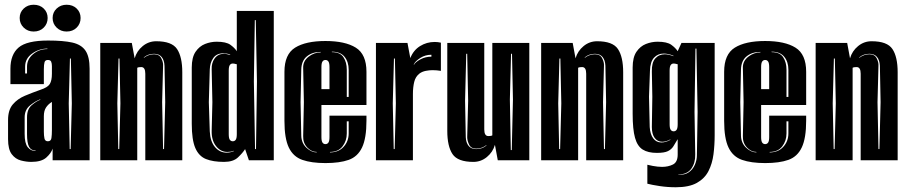

<svg xmlns="http://www.w3.org/2000/svg" viewBox="-20 -676 3827 810"><path d="M112 7Q91 7 68 1Q45 -5 29.5 -25.5Q14 -46 14 -89V-170Q14 -212 34 -235.5Q54 -259 85 -272Q116 -285 150 -297Q181 -307 190 -321.5Q199 -336 199 -365V-397Q199 -408 196 -415.5Q193 -423 182 -423Q171 -423 168 -414Q165 -404 165 -384V-321H24V-386Q24 -446 58.5 -475.5Q93 -505 183 -505Q247 -505 285 -496.5Q323 -488 340.5 -462.5Q358 -437 358 -386V0H202V-49Q196 -30 175.5 -11.5Q155 7 112 7ZM86 -366H94V-395Q94 -426 119.5 -447.5Q145 -469 180 -469V-471Q145 -471 115.5 -450Q86 -429 86 -395ZM274 -47H278L283 -240L279 -429H275L270 -240ZM130 -39V-41Q111 -41 102.5 -57Q94 -73 94 -111V-181Q94 -215 113.5 -232Q133 -249 150 -255V-257Q130 -250 107 -231.5Q84 -213 84 -181V-111Q84 -71 97 -55Q110 -39 130 -39ZM182 -80Q195 -80 197 -93.5Q199 -107 199 -127V-246Q184 -237 174.5 -223Q165 -209 165 -186V-121Q165 -104 167.5 -92Q170 -80 182 -80ZM261 -543Q236 -543 219 -559.5Q202 -576 202 -600Q202 -624 219 -640Q236 -656 261 -656Q287 -656 303.5 -640Q320 -624 320 -600Q320 -576 303.5 -559.5Q287 -543 261 -543ZM122 -543Q97 -543 80 -559.5Q63 -576 63 -600Q63 -624 80 -640Q97 -656 122 -656Q148 -656 164.5 -640Q181 -624 181 -600Q181 -576 164.5 -559.5Q148 -543 122 -543Z M403 0V-495H536L548 -430Q557 -461 582 -481.5Q607 -502 639 -502Q705 -502 727 -469Q749 -436 749 -371V0H593V-365Q593 -393 576 -393Q572 -393 567 -392.5Q562 -392 559 -390V0ZM668 -47H672L677 -245L674 -399Q673 -422 662 -435.5Q651 -449 630 -449Q605 -449 587 -434V-432Q607 -447 630 -447Q652 -447 660.5 -430Q669 -413 668 -399L664 -245ZM479 -47H483L488 -240L484 -429H480L475 -240Z M925 7Q879 7 849 -5Q819 -17 804 -51.5Q789 -86 789 -154V-391Q789 -434 805 -457.5Q821 -481 845 -490.5Q869 -500 894 -500Q934 -500 952 -487Q970 -474 979 -460V-630H1135V0H1030L1014 -47Q1004 -31 984 -12Q964 7 925 7ZM1056 -47H1060L1064 -333L1059 -591H1055L1051 -333ZM966 -38V-40Q959 -37 952.5 -36Q946 -35 939 -35Q911 -35 891.5 -59.5Q872 -84 873 -125L876 -245L873 -383Q872 -411 886 -430Q900 -449 925 -449Q931 -449 937.5 -447.5Q944 -446 951 -444V-446Q943 -449 935.5 -450Q928 -451 922 -451Q894 -451 880 -431.5Q866 -412 865 -383L861 -245L865 -122Q867 -79 887 -55.5Q907 -32 936 -32Q951 -32 966 -38ZM962 -80Q970 -80 974.5 -86.5Q979 -93 979 -110V-405L974 -406Q971 -407 968 -407.5Q965 -408 962 -408Q954 -408 949.5 -401.5Q945 -395 945 -378V-110Q945 -93 949.5 -86.5Q954 -80 962 -80Z M1353 12Q1294 12 1255.5 -1.5Q1217 -15 1198.5 -53.5Q1180 -92 1180 -166V-373Q1180 -447 1225 -475Q1270 -503 1353 -503Q1436 -503 1481 -475Q1526 -447 1526 -373V-233H1336V-98Q1336 -81 1340.5 -74.5Q1345 -68 1353 -68Q1361 -68 1365.5 -74.5Q1370 -81 1370 -98V-188H1526V-167Q1526 -93 1507.5 -54Q1489 -15 1451 -1.5Q1413 12 1353 12ZM1443 -267H1451V-382Q1451 -415 1433.5 -436.5Q1416 -458 1380 -458V-456Q1415 -456 1429 -434.5Q1443 -413 1443 -382ZM1316 -33V-35Q1294 -35 1276 -54Q1258 -73 1259 -102L1262 -245L1259 -389Q1258 -418 1281.5 -436.5Q1305 -455 1333 -455V-457Q1298 -457 1275 -438.5Q1252 -420 1251 -383L1248 -245L1251 -103Q1252 -72 1273 -52.5Q1294 -33 1316 -33ZM1336 -300H1370V-393Q1370 -410 1365.5 -416.5Q1361 -423 1353 -423Q1345 -423 1340.5 -416.5Q1336 -410 1336 -393ZM1372 -33Q1408 -33 1429.5 -56.5Q1451 -80 1451 -113V-164H1443V-113Q1443 -82 1425 -58.5Q1407 -35 1372 -35Z M1566 0V-495H1699L1711 -431Q1724 -464 1752 -481.5Q1780 -499 1814 -499Q1827 -499 1840 -496V-377Q1822 -380 1805 -380Q1791 -380 1776 -377Q1761 -374 1750 -366Q1733 -353 1727.5 -330.5Q1722 -308 1722 -279V0ZM1726 -402Q1732 -414 1753.5 -425.5Q1775 -437 1800 -437V-445Q1774 -445 1753 -431.5Q1732 -418 1726 -405ZM1641 -47H1645L1650 -240L1646 -429H1642L1637 -240Z M1977 7Q1911 7 1889 -26Q1867 -59 1867 -124V-495H2023V-130Q2023 -102 2040 -102Q2044 -102 2049 -102.5Q2054 -103 2057 -105V-495H2213V0H2080L2068 -65Q2059 -34 2034 -13.5Q2009 7 1977 7ZM1989 -47Q2014 -47 2032 -62V-64Q2013 -49 1989 -49Q1967 -49 1959 -66Q1951 -83 1951 -97L1955 -251L1951 -449H1947L1942 -251L1945 -97Q1946 -74 1957 -60.5Q1968 -47 1989 -47ZM2135 -43H2139L2144 -256L2140 -449H2136L2131 -256Z M2263 0V-495H2396L2408 -430Q2417 -461 2442 -481.5Q2467 -502 2499 -502Q2565 -502 2587 -469Q2609 -436 2609 -371V0H2453V-365Q2453 -393 2436 -393Q2432 -393 2427 -392.5Q2422 -392 2419 -390V0ZM2528 -47H2532L2537 -245L2534 -399Q2533 -422 2522 -435.5Q2511 -449 2490 -449Q2465 -449 2447 -434V-432Q2467 -447 2490 -447Q2512 -447 2520.5 -430Q2529 -413 2528 -399L2524 -245ZM2339 -47H2343L2348 -240L2344 -429H2340L2335 -240Z M2831 114Q2796 114 2763 109Q2730 104 2711 99V19L2734 24Q2744 26 2754.5 27Q2765 28 2773 28Q2799 28 2819 18Q2839 8 2839 -24V-89Q2829 -72 2821 -59Q2813 -46 2798 -38.5Q2783 -31 2751 -31Q2714 -31 2691.5 -45Q2669 -59 2659 -94.5Q2649 -130 2649 -196V-391Q2649 -434 2665 -457.5Q2681 -481 2705 -490.5Q2729 -500 2754 -500Q2794 -500 2812 -487Q2830 -474 2839 -460L2855 -495H2995V-106Q2995 -64 2990 -25Q2985 14 2969 45.5Q2953 77 2920 95.5Q2887 114 2831 114ZM2841 61Q2868 63 2885.5 51Q2903 39 2911.5 19Q2920 -1 2920 -21L2923 -204L2918 -471H2914L2910 -204L2913 -25Q2914 11 2896.5 35.5Q2879 60 2841 60ZM2808 -86V-88Q2791 -78 2774 -78Q2754 -78 2742 -94Q2730 -110 2730 -140L2732 -268L2730 -374Q2729 -412 2744.5 -429.5Q2760 -447 2785 -447Q2800 -447 2821 -439V-441Q2799 -450 2780 -450Q2755 -450 2739 -432.5Q2723 -415 2722 -377L2718 -268L2721 -140Q2723 -109 2736 -92Q2749 -75 2770 -75Q2789 -75 2808 -86ZM2822 -122Q2830 -122 2834.5 -128.5Q2839 -135 2839 -152V-405L2834 -406Q2831 -407 2828 -407.5Q2825 -408 2822 -408Q2814 -408 2809.5 -401.5Q2805 -395 2805 -378V-152Q2805 -135 2809.5 -128.5Q2814 -122 2822 -122Z M3208 12Q3149 12 3110.5 -1.5Q3072 -15 3053.5 -53.5Q3035 -92 3035 -166V-373Q3035 -447 3080 -475Q3125 -503 3208 -503Q3291 -503 3336 -475Q3381 -447 3381 -373V-233H3191V-98Q3191 -81 3195.5 -74.5Q3200 -68 3208 -68Q3216 -68 3220.5 -74.5Q3225 -81 3225 -98V-188H3381V-167Q3381 -93 3362.5 -54Q3344 -15 3306 -1.5Q3268 12 3208 12ZM3298 -267H3306V-382Q3306 -415 3288.5 -436.5Q3271 -458 3235 -458V-456Q3270 -456 3284 -434.5Q3298 -413 3298 -382ZM3171 -33V-35Q3149 -35 3131 -54Q3113 -73 3114 -102L3117 -245L3114 -389Q3113 -418 3136.5 -436.5Q3160 -455 3188 -455V-457Q3153 -457 3130 -438.5Q3107 -420 3106 -383L3103 -245L3106 -103Q3107 -72 3128 -52.5Q3149 -33 3171 -33ZM3191 -300H3225V-393Q3225 -410 3220.5 -416.5Q3216 -423 3208 -423Q3200 -423 3195.5 -416.5Q3191 -410 3191 -393ZM3227 -33Q3263 -33 3284.5 -56.5Q3306 -80 3306 -113V-164H3298V-113Q3298 -82 3280 -58.5Q3262 -35 3227 -35Z M3421 0V-495H3554L3566 -430Q3575 -461 3600 -481.5Q3625 -502 3657 -502Q3723 -502 3745 -469Q3767 -436 3767 -371V0H3611V-365Q3611 -393 3594 -393Q3590 -393 3585 -392.5Q3580 -392 3577 -390V0ZM3686 -47H3690L3695 -245L3692 -399Q3691 -422 3680 -435.5Q3669 -449 3648 -449Q3623 -449 3605 -434V-432Q3625 -447 3648 -447Q3670 -447 3678.5 -430Q3687 -413 3686 -399L3682 -245ZM3497 -47H3501L3506 -240L3502 -429H3498L3493 -240Z"/></svg>

Font: Alumni Sans Inline One
Style: Regular
Weight: 400
Designer: Robert E. Leuschke
Foundry: Robert E. Leuschke
Version: Version 1.100; ttfautohint (v1.8.3)